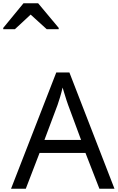

<svg xmlns="http://www.w3.org/2000/svg" viewBox="-68 -1164 727 1184"><path d="M545 0 459 -221H176L91 0H0L279 -717H360L638 0ZM352 -517Q349 -525 342 -546Q335 -567 328.5 -589.5Q322 -612 318 -624Q311 -593 302 -563.5Q293 -534 287 -517L206 -301H432ZM-48 -984V-992L77 -1144H167L294 -992V-984H220L121 -1074L24 -984Z"/></svg>

Font: Noto Sans Tifinagh SIL
Style: Regular
Weight: 400
Designer: JamraPatel
Foundry: JamraPatel LLC
Version: Version 2.006; ttfautohint (v1.8.4.7-5d5b)